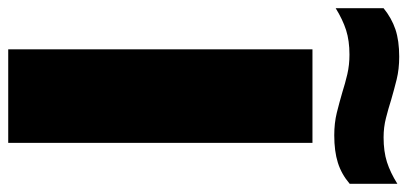

<svg xmlns="http://www.w3.org/2000/svg" viewBox="-322 -709 991 467"><g transform="rotate(90 173.5 -475.5)"><path d="M60 0V-740H287.5V0ZM269 -793Q239.5 -793 214.2 -799.2Q189 -805.5 165 -812.5Q143 -819.5 120.5 -824.8Q98 -830 73 -830Q39 -830 13.2 -821.8Q-12.5 -813.5 -40 -796.5V-913Q-16 -932.5 11.5 -941.8Q39 -951 78 -951Q108 -951 133.2 -944.8Q158.5 -938.5 182.5 -931.5Q204.5 -924.5 227 -918.8Q249.5 -913 274 -913Q308.5 -913 334.2 -921.2Q360 -929.5 387 -946.5V-830.5Q363.5 -810.5 335.8 -801.8Q308 -793 269 -793Z"/></g></svg>

Font: Encode Sans SemiExpanded Black
Style: Regular
Weight: 900
Width: 6
Designer: Multiple Designers
Foundry: Impallari Type
Version: Version 3.002